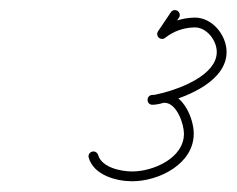

<svg xmlns="http://www.w3.org/2000/svg" viewBox="-20 -597 459 372"><path d="M311 -573.2C311 -573.2 311 -573.2 311 -573.2C302.7 -561 294.5 -548.7 286.2 -536.4C283.3 -532 284.4 -526.1 288.8 -523.2C293.2 -520.3 299.1 -521.4 302 -525.8C310.2 -538.1 318.5 -550.4 326.7 -562.7C329.7 -567 328.5 -572.9 324.1 -575.8C319.8 -578.8 313.9 -577.6 311 -573.2ZM300 -523.7C300 -523.7 300 -523.7 300 -523.7C316.6 -536.8 335.8 -543.4 356.9 -543.9C380.5 -544.4 400 -518.5 400 -496.3C400 -452.2 331 -426.2 296.1 -417.1C289.8 -415.4 282 -413 275.4 -413C269.1 -413 265.9 -408.2 265.9 -403.5C265.9 -398.7 269.1 -394 275.4 -394C283.3 -394 291.1 -397.9 298.5 -397.9C322.5 -397.9 336.4 -356.7 336.4 -338.1C336.4 -290.3 276.5 -264.8 236.2 -264.8C214.6 -264.8 177.3 -272.2 170.1 -296.7C168.6 -301.8 163.4 -304.6 158.3 -303.2C153.3 -301.7 150.4 -296.4 151.9 -291.4C151.9 -291.4 151.9 -291.4 151.9 -291.4C161.8 -257.6 205.2 -245.8 236.2 -245.8C287.5 -245.8 355.4 -279.1 355.4 -338.1C355.4 -368 334.3 -416.9 298.5 -416.9C290.7 -416.9 283.2 -413 275.4 -413C269 -413 265.9 -408.2 265.9 -403.5C265.9 -398.7 269.1 -394 275.4 -394C283.7 -394 292.9 -396.6 300.9 -398.7C345.7 -410.4 419 -441 419 -496.3C419 -529.2 390.8 -563.7 356.5 -562.9C331.2 -562.3 308 -554.2 288.2 -538.5C284.1 -535.3 283.4 -529.3 286.7 -525.2C289.9 -521.1 295.9 -520.4 300 -523.7Z"/></svg>

Font: FRB American Cursive Extralight
Style: Italic
Weight: 200
Italic angle: -25°
Version: Version 2.0;Modular Font Editor K font №1